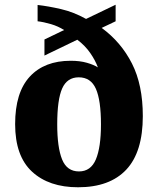

<svg xmlns="http://www.w3.org/2000/svg" viewBox="-20 -782 668 812"><path d="M310 10Q187 10 115.5 -56Q44 -122 44 -257Q44 -391 106 -458Q168 -525 279 -525Q318 -525 347.5 -516.5Q377 -508 394 -497Q383 -527 361.5 -558Q340 -589 307 -614L168 -547V-615L251 -655Q226 -671 195.5 -680Q165 -689 139 -692V-761Q184 -756 238 -743.5Q292 -731 344 -702L469 -762V-692L410 -664Q492 -604 538 -513.5Q584 -423 584 -291Q584 -139 514 -64.5Q444 10 310 10ZM314 -57Q364 -57 385.5 -108Q407 -159 407 -256Q407 -358 385.5 -406.5Q364 -455 313 -455Q264 -455 243 -408Q222 -361 222 -256Q222 -159 242.5 -108Q263 -57 314 -57Z"/></svg>

Font: Noto Serif Lao ExtraBold
Style: Regular
Weight: 800
Designer: Monotype Design Team
Foundry: Monotype Imaging Inc.
Version: Version 2.003; ttfautohint (v1.8.4.7-5d5b)